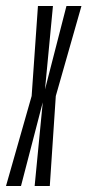

<svg xmlns="http://www.w3.org/2000/svg" viewBox="-60 -620 292 640"><path d="M-40 0H10L82.5 -279L55.5 0H106L126 -300L211.5 -600H161.5L90 -322L116.5 -600H66.5L45.5 -300Z"/></svg>

Font: Anybody UltraCondensed Light
Style: Italic
Weight: 300
Width: 1
Italic angle: -10°
Version: Version 1.113;gftools[0.9.25]